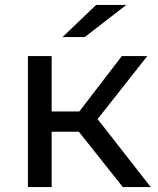

<svg xmlns="http://www.w3.org/2000/svg" viewBox="-20 -757 638 777"><path d="M299 -224 477 0H590L375 -275L576 -530H473L301 -306H189V-530H93V0H189V-224ZM369 -737 233 -607H323L491 -737Z"/></svg>

Font: Rookery
Style: Regular
Weight: 400
Designer: Ryan Kimball / Julieta Ulanovsky
Foundry: Motorola Mobility LLC.
Version: Version 1.0